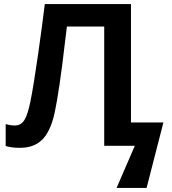

<svg xmlns="http://www.w3.org/2000/svg" viewBox="-20 -719 847 947"><path d="M555 208H703L786 -115H626V-699H201C185 -567 152 -327 130 -218C121 -175 112 -146 101 -128C90 -110 74 -100 54 -100C39 -100 25 -102 8 -107V1C27 7 49 10 73 10C123 11 158 -2 186 -28C213 -53 236 -99 250 -165C264 -231 282 -348 301 -515L310 -588H494V0H645ZM715 15H730V0H715Z"/></svg>

Font: Passageway
Style: Light
Weight: 700
Foundry: Ascender Corporation
Version: Version 1.11